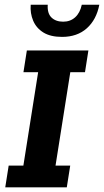

<svg xmlns="http://www.w3.org/2000/svg" viewBox="-20 -798 443 818"><path d="M2.4 0 17 -92.6H79.6L142.5 -490.4H79.9L94.4 -583H356.6L342.1 -490.4H279.5L216.6 -92.6H279.2L264.6 0ZM244.4 -640.8Q195.3 -640.8 164.9 -659.5Q134.6 -678.3 121.3 -709.9Q108 -741.4 110.8 -777.7H183.4Q181 -741.3 199.3 -723.4Q217.7 -705.6 249.2 -705.6Q279.4 -705.6 300.1 -724.2Q320.9 -742.8 328.4 -777.7H403.1Q390.8 -714.1 349.8 -677.4Q308.8 -640.8 244.4 -640.8Z"/></svg>

Font: Rokkitt SemiBold
Style: Italic
Weight: 600
Italic angle: -9°
Designer: Vernon Adams
Foundry: Vernon Adams
Version: Version 3.103